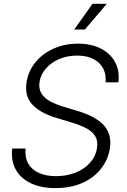

<svg xmlns="http://www.w3.org/2000/svg" viewBox="-20 -965 659 997"><path d="M268.1 11.7Q192.4 11.7 139.4 -13.7Q86.4 -39.1 61.3 -85.4Q36.1 -131.8 43.5 -193.8H112.8Q108.4 -147.9 126.7 -115.7Q145 -83.5 182.4 -66.9Q219.7 -50.3 271 -50.3Q326.2 -50.3 371.6 -68.4Q417 -86.4 446.8 -119.1Q476.6 -151.9 483.4 -195.3Q489.3 -230.5 476.3 -254.6Q463.4 -278.8 432.6 -296.4Q401.9 -314 354.5 -328.1L273.9 -352.5Q188.5 -377.9 147.5 -422.6Q106.4 -467.3 118.2 -539.6Q127.9 -598.1 165.3 -643.1Q202.6 -688 259.5 -713.1Q316.4 -738.3 385.3 -738.3Q454.6 -738.3 504.2 -712.6Q553.7 -687 577.9 -641.8Q602.1 -596.7 594.7 -537.6H528.3Q533.2 -601.6 493.2 -638.9Q453.1 -676.3 379.9 -676.3Q329.6 -676.3 288.1 -658.7Q246.6 -641.1 219.2 -610.4Q191.9 -579.6 185.5 -540.5Q179.7 -505.4 194.6 -480.7Q209.5 -456.1 239.5 -439.5Q269.5 -422.9 308.6 -411.1L383.3 -388.7Q421.4 -377.4 454.6 -361.1Q487.8 -344.7 512 -321.8Q536.1 -298.8 546.6 -267.1Q557.1 -235.4 550.3 -192.9Q540.5 -133.8 503.4 -87.4Q466.3 -41 406.5 -14.6Q346.7 11.7 268.1 11.7ZM365.2 -811.5 460.4 -945.3H534.7L420.4 -811.5Z"/></svg>

Font: Inter 20pt Light
Style: Italic
Weight: 300
Italic angle: -9.3988°
Version: Version 4.001;git-66647c0bb